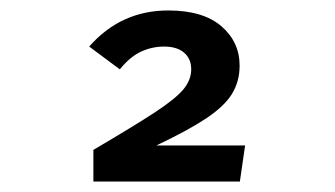

<svg xmlns="http://www.w3.org/2000/svg" viewBox="-20 -662 640 367"><path d="M438 -536.5Q438 -506 423.2 -482.2Q408.5 -458.5 373.8 -435.5Q339 -412.5 279 -384H448.5L438.5 -315H158.5V-375.5Q236 -421 276 -447.2Q316 -473.5 330.8 -491.5Q345.5 -509.5 345.5 -529.5Q345.5 -549.5 332 -561.2Q318.5 -573 293.5 -573Q271 -573 250 -563.5Q229 -554 209 -529.5L150.5 -573Q211 -642 301.5 -642Q368 -642 403 -612Q438 -582 438 -536.5Z"/></svg>

Font: Fira Code Light Medium
Style: Regular
Weight: 500
Monospace: yes
Version: Version 5.002